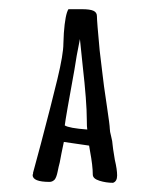

<svg xmlns="http://www.w3.org/2000/svg" viewBox="-20 -769 339 418"><path d="M182 -389Q182 -408 176 -440L174 -452L119 -460Q117 -451 114 -436Q111 -421 110 -415Q108 -408 105.5 -395.5Q103 -383 99 -378Q94 -373 88 -373Q51 -373 51 -388L52 -391V-393L69 -456Q92 -543 105 -597Q118 -651 118 -674L119 -697Q122 -738 129 -749H158Q176 -749 183.5 -745.5Q191 -742 191 -734Q191 -723 197 -659L203 -609Q205 -589 213 -536Q219 -496 219 -489Q219 -483 222 -472Q225 -460 225 -455Q225 -451 230 -421Q235 -400 235 -387Q235 -374 226 -371Q211 -371 196.5 -375.5Q182 -380 182 -389ZM169 -508Q169 -547 160 -626L154 -684Q146 -645 142 -617Q123 -513 121 -496Q130 -490 170 -487Q169 -492 169 -508Z"/></svg>

Font: Amatic SC
Style: Bold
Weight: 700
Designer: Multiple Designers
Foundry: Vernon Adams
Version: Version 2.505